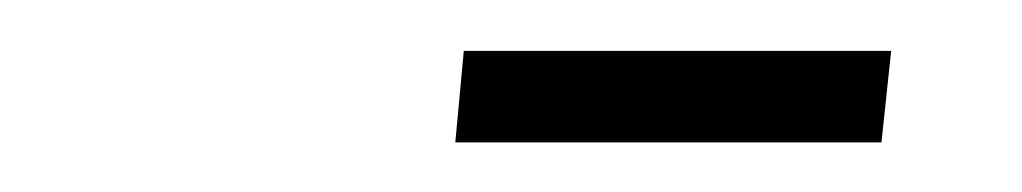

<svg xmlns="http://www.w3.org/2000/svg" viewBox="-20 -830 410 77"><path d="M162.6 -772.9 166 -809.6H337.4L333.5 -772.9Z"/></svg>

Font: Oswald
Style: Extra-Light
Weight: 200
Designer: Vernon Adams
Foundry: Vernon Adams
Version: 3.0; ttfautohint (v0.94.23-7a4d-dirty) -l 8 -r 50 -G 200 -x 